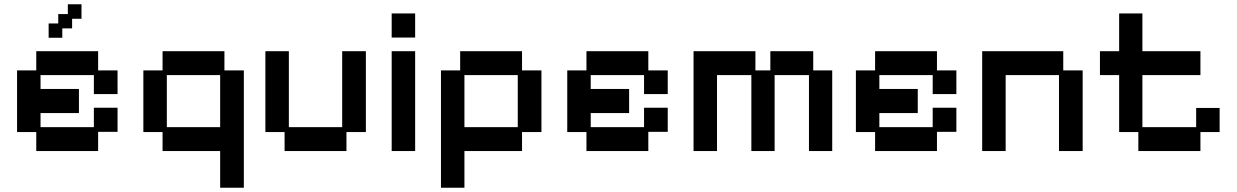

<svg xmlns="http://www.w3.org/2000/svg" viewBox="-20 -696 5798 900"><path d="M150 12V-77H60V-366H150V-456H440V-366H531V-255H420V-344H170V-279H350V-166H170V-100H420V-191H531V-78H440V12ZM208 -519V-586H253V-630H298V-676H362V-608H318V-563H272V-519Z M1012 184V12H742V-77H652V-366H742V-456H1032V-366H1123V184ZM762 -100H1012V-344H762Z M1314 12V-77H1224V-456H1334V-100H1584V-456H1695V-77H1604V12Z M1816 12V-456H1926V12ZM1816 -520V-633H1926V-520Z M2047 184V-366H2137V-456H2427V-366H2518V-77H2427V12H2157V184ZM2157 -100H2407V-344H2157Z M2729 12V-77H2639V-366H2729V-456H3019V-366H3110V-255H2999V-344H2749V-279H2929V-166H2749V-100H2999V-191H3110V-78H3019V12Z M3231 12V-456H3521V-366H3591V-456H3792V-366H3881V12H3772V-344H3611V12H3502V-344H3341V12Z M4082 12V-77H3992V-366H4082V-456H4372V-366H4463V-255H4352V-344H4102V-279H4282V-166H4102V-100H4352V-191H4463V-78H4372V12Z M4584 12V-456H4964V-366H5055V12H4944V-344H4694V12Z M5316 12V-77H5226V-344H5136V-456H5226V-633H5335V-456H5607V-344H5335V-100H5587V-190H5697V-77H5607V12Z"/></svg>

Font: Pixelify Sans Medium
Style: Regular
Weight: 500
Designer: Stefie Justprince
Foundry: Typecalism Foundryline
Version: Version 1.000;February 13, 2025;FontCreator 15.0.0.3015 64-b